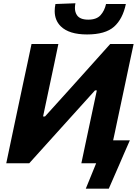

<svg xmlns="http://www.w3.org/2000/svg" viewBox="-20 -976 830 1148"><path d="M500.5 -770Q393 -770 343.5 -818.5Q307 -854.5 307 -910Q307 -930 311.5 -952L431 -956.5Q428 -941.5 428 -928.5Q428 -903.5 440 -885.5Q458 -858.5 507.5 -858.5Q557 -858.5 581 -885Q605 -911.5 614 -952H732.5Q714 -862.5 661.8 -816.2Q609.5 -770 500.5 -770ZM17.5 0Q29.5 -57.5 40.8 -111Q52 -164.5 66.5 -233L117.5 -473.5Q132.5 -542.5 144.2 -597.8Q156 -653 168.5 -713H329Q317 -655 305.5 -600Q293.5 -545 279 -475.5L237.5 -279.5H249L399 -445.5Q457 -510 516 -575.8Q575 -641.5 639 -713H779Q766.5 -654 754.5 -598.5Q742.5 -543 728 -473L677 -233Q671.5 -206.5 666.5 -183Q661 -159.5 656.5 -137H756.5Q740.5 -100.5 724 -63Q707.5 -25.5 692.5 10Q677.5 44.5 661.5 81Q645.5 117 630.5 152H493L555 0H466.5Q478.5 -57.5 490 -111.5Q501.5 -165 515.5 -231.5L559 -435.5H548L394.5 -265.5Q324.5 -188 267 -124.2Q209.5 -60.5 155 0Z"/></svg>

Font: Heraclito
Style: Bold Italic
Weight: 700
Italic angle: -12°
Designer: Kostas Bartsokas (font) & Cristiano Sobral (main changes)
Foundry: Kostas Bartsokas (font) & Cristiano Sobral (main changes)
Version: Version 1.00;July 8, 2020;FontCreator 13.0.0.2655 64-bit